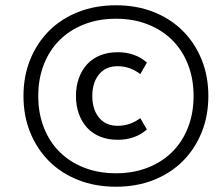

<svg xmlns="http://www.w3.org/2000/svg" viewBox="-20 -698 846 728"><path d="M420 10Q341 10 276.5 -15.5Q212 -41 166 -87Q120 -133 94.5 -196Q69 -259 69 -334Q69 -409 94.5 -472Q120 -535 166 -581Q212 -627 276.5 -652.5Q341 -678 420 -678Q498 -678 562.5 -652.5Q627 -627 673 -581Q719 -535 744.5 -472Q770 -409 770 -334Q770 -259 744.5 -196Q719 -133 673 -87Q627 -41 562.5 -15.5Q498 10 420 10ZM420 -41Q486 -41 540.5 -62.5Q595 -84 633.5 -122.5Q672 -161 693 -215Q714 -269 714 -334Q714 -399 693 -453Q672 -507 633.5 -545.5Q595 -584 540.5 -605.5Q486 -627 420 -627Q353 -627 298.5 -605.5Q244 -584 205.5 -545.5Q167 -507 146 -453Q125 -399 125 -334Q125 -269 146 -215Q167 -161 205.5 -122.5Q244 -84 298.5 -62.5Q353 -41 420 -41ZM427 -168Q389 -168 359.5 -180Q330 -192 310 -214Q290 -236 279 -266.5Q268 -297 268 -334Q268 -371 279 -401.5Q290 -432 310 -454Q330 -476 359.5 -488Q389 -500 427 -500Q492 -500 537 -461L512 -417Q473 -447 426 -447Q381 -447 355.5 -416Q330 -385 330 -334Q330 -283 355.5 -252Q381 -221 426 -221Q473 -221 512 -250L537 -207Q492 -168 427 -168Z"/></svg>

Font: Celebes
Style: Italic
Weight: 400
Italic angle: -10°
Designer: Anugrah Pasau
Foundry: Lafontype
Version: Version 1.000; ttfautohint (v1.8.4)